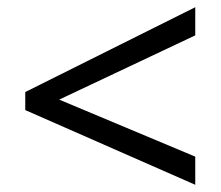

<svg xmlns="http://www.w3.org/2000/svg" viewBox="-20 -628 612 532"><path d="M521 -116 50 -323V-373L521 -608V-530L144 -352L521 -194Z"/></svg>

Font: Noto Sans Batak
Style: Regular
Weight: 400
Designer: Monotype Design Team
Foundry: Monotype Imaging Inc.
Version: Version 2.002; ttfautohint (v1.8.4.7-5d5b)